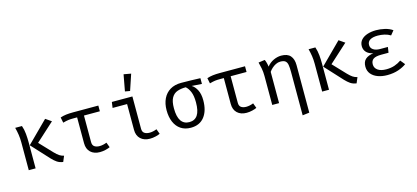

<svg xmlns="http://www.w3.org/2000/svg" viewBox="-76 -1472 5075 2334"><g transform="rotate(-15 2461.5 -305.0)"><path d="M468.2 -551.8 541 -501.5 310.3 -291.8 461 -132.8Q494.4 -98.5 518.7 -82.3Q543.1 -66.2 574.9 -59L545.1 11.8Q500.5 5.6 469.7 -15.4Q439 -36.4 408.2 -69.2L205.1 -289.7ZM173.8 -540Q191.3 -490.8 196.2 -434.9Q201 -379 201 -332.8V0H114.9V-349.2Q114.9 -402.1 107.9 -447.9Q101 -493.8 88.7 -540Z M1134.9 -540V-468.2H934.9V-133.3Q934.9 -93.3 959.5 -76.7Q984.1 -60 1023.1 -60Q1044.6 -60 1068.2 -65.1Q1091.8 -70.3 1113.3 -79L1136.9 -15.9Q1118.5 -6.2 1081.8 2.8Q1045.1 11.8 1008.7 11.8Q935.4 11.8 892.1 -29Q848.7 -69.7 848.7 -143.1V-468.2H802.6Q765.1 -468.2 738.5 -464.9Q711.8 -461.5 669.2 -449.7L655.4 -518.5Q690.8 -530.8 729.7 -535.4Q768.7 -540 814.9 -540Z M1477.4 -467.2H1294.9L1305.1 -540H1563.6V-133.3Q1563.6 -93.3 1588.5 -76.7Q1613.3 -60 1652.8 -60Q1674.4 -60 1697.7 -65.1Q1721 -70.3 1743.1 -79L1766.2 -15.9Q1748.2 -6.2 1711.5 2.8Q1674.9 11.8 1637.9 11.8Q1565.1 11.8 1521.3 -29Q1477.4 -69.7 1477.4 -143.1ZM1529.7 -828.2 1621 -811.8 1553.8 -611.3 1491.8 -622.1Z M2177.9 -546.2Q2236.4 -546.2 2302.8 -544.4Q2369.2 -542.6 2419.5 -540.5V-468.2L2292.3 -476.9Q2331.3 -453.8 2357.7 -402.6Q2384.1 -351.3 2384.1 -272.3Q2384.1 -141 2324.4 -64.6Q2264.6 11.8 2153.8 11.8Q2079.5 11.8 2027.7 -23.1Q1975.9 -57.9 1948.7 -121.3Q1921.5 -184.6 1921.5 -269.7Q1921.5 -352.8 1951.8 -415.1Q1982.1 -477.4 2039.2 -511.8Q2096.4 -546.2 2177.9 -546.2ZM2013.8 -269.7Q2013.8 -162.6 2049.5 -110.8Q2085.1 -59 2153.8 -59Q2222.1 -59 2256.9 -110.8Q2291.8 -162.6 2291.8 -270.8Q2291.8 -353.8 2271 -403.6Q2250.3 -453.3 2218.5 -480Q2158.5 -480 2112.3 -463.8Q2066.2 -447.7 2040 -402.3Q2013.8 -356.9 2013.8 -269.7Z M2981 -540V-468.2H2781V-133.3Q2781 -93.3 2805.6 -76.7Q2830.3 -60 2869.2 -60Q2890.8 -60 2914.4 -65.1Q2937.9 -70.3 2959.5 -79L2983.1 -15.9Q2964.6 -6.2 2927.9 2.8Q2891.3 11.8 2854.9 11.8Q2781.5 11.8 2738.2 -29Q2694.9 -69.7 2694.9 -143.1V-468.2H2648.7Q2611.3 -468.2 2584.6 -464.9Q2557.9 -461.5 2515.4 -449.7L2501.5 -518.5Q2536.9 -530.8 2575.9 -535.4Q2614.9 -540 2661 -540Z M3437.9 -551.3Q3516.9 -551.3 3553.3 -509.2Q3589.7 -467.2 3589.7 -392.3V206.7L3503.6 217.4V-328.7Q3503.6 -384.1 3497.7 -417.9Q3491.8 -451.8 3471.8 -467.7Q3451.8 -483.6 3409.7 -483.6Q3379.5 -483.6 3351.8 -469.7Q3324.1 -455.9 3301.8 -435.4Q3279.5 -414.9 3265.1 -393.3V0H3179V-363.1Q3179 -417.4 3170 -462.6Q3161 -507.7 3151.8 -541L3232.3 -552.3Q3240 -538.5 3247.7 -509.7Q3255.4 -481 3256.9 -461.5Q3291.8 -505.6 3341 -528.5Q3390.3 -551.3 3437.9 -551.3Z M4160.5 -551.8 4233.3 -501.5 4002.6 -291.8 4153.3 -132.8Q4186.7 -98.5 4211 -82.3Q4235.4 -66.2 4267.2 -59L4237.4 11.8Q4192.8 5.6 4162.1 -15.4Q4131.3 -36.4 4100.5 -69.2L3897.4 -289.7ZM3866.2 -540Q3883.6 -490.8 3888.5 -434.9Q3893.3 -379 3893.3 -332.8V0H3807.2V-349.2Q3807.2 -402.1 3800.3 -447.9Q3793.3 -493.8 3781 -540Z M4708.7 -247.2H4616.4Q4547.2 -247.2 4516.9 -225.9Q4486.7 -204.6 4486.7 -159.5Q4486.7 -114.4 4524.9 -86.9Q4563.1 -59.5 4631.3 -59.5Q4690.3 -59.5 4736.9 -75.6Q4783.6 -91.8 4821 -118.5L4867.7 -61Q4828.7 -31.3 4766.7 -9.7Q4704.6 11.8 4626.2 11.8Q4559.5 11.8 4506.9 -7.7Q4454.4 -27.2 4423.6 -64.6Q4392.8 -102.1 4392.8 -156.4Q4392.8 -217.9 4427.9 -249Q4463.1 -280 4528.2 -289.2Q4471.8 -301 4443.3 -332.3Q4414.9 -363.6 4414.9 -407.7Q4414.9 -455.4 4444.1 -487.4Q4473.3 -519.5 4522.8 -535.4Q4572.3 -551.3 4631.8 -551.3Q4683.1 -551.3 4739.5 -538.5Q4795.9 -525.6 4837.4 -496.4L4793.8 -442.6Q4759 -464.1 4717.4 -473.3Q4675.9 -482.6 4635.4 -482.6Q4573.3 -482.6 4538.7 -462.1Q4504.1 -441.5 4504.1 -398.5Q4504.1 -361.5 4535.6 -339.5Q4567.2 -317.4 4622.1 -317.4H4719.5Z"/></g></svg>

Font: FiraCode Nerd Font
Style: Regular
Weight: 400
Designer: Carrois Corporate, Edenspiekermann AG, Nikita Prokopov
Foundry: Carrois Corporate, Edenspiekermann AG, Nikita Prokopov
Version: Version 6.002;Nerd Fonts 2.1.0